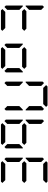

<svg xmlns="http://www.w3.org/2000/svg" viewBox="1520 -2560 1040 4120"><g transform="rotate(90 2040.0 -500.0)"><path d="M130 -75 99 -105V-469H117L130 -456L192 -395V-136ZM130 -544 117 -531H99V-894L130 -925L192 -864V-605ZM596 -546 642 -500 596 -454H220L174 -500L220 -546ZM642 -31 612 0H204L174 -31L235 -93H581Z M946 -75 915 -105V-469H933L946 -456L1008 -395V-136ZM1412 -546 1458 -500 1412 -454H1036L990 -500L1036 -546ZM1458 -31 1428 0H1020L990 -31L1051 -93H1397ZM1502 -456 1515 -469H1533V-105L1502 -75L1440 -136V-394Z M1762 -75 1731 -105V-469H1749L1762 -456L1824 -395V-136ZM1762 -544 1749 -531H1731V-894L1762 -925L1824 -864V-605ZM1806 -969 1836 -1000H2244L2274 -969L2213 -907H1867ZM2318 -925 2349 -895V-531H2331L2318 -544L2256 -605V-864ZM2318 -456 2331 -469H2349V-105L2318 -75L2256 -136V-394Z M2578 -75 2547 -105V-469H2565L2578 -456L2640 -395V-136ZM2578 -544 2565 -531H2547V-894L2578 -925L2640 -864V-605ZM3044 -546 3090 -500 3044 -454H2668L2622 -500L2668 -546ZM3090 -31 3060 0H2652L2622 -31L2683 -93H3029ZM3134 -456 3147 -469H3165V-105L3134 -75L3072 -136V-394Z M3394 -75 3363 -105V-469H3381L3394 -456L3456 -395V-136ZM3394 -544 3381 -531H3363V-894L3394 -925L3456 -864V-605ZM3438 -969 3468 -1000H3876L3906 -969L3845 -907H3499ZM3860 -546 3906 -500 3860 -454H3484L3438 -500L3484 -546ZM3906 -31 3876 0H3468L3438 -31L3499 -93H3845Z"/></g></svg>

Font: DSEG7 Classic Mini
Style: Regular
Weight: 400
Designer: Keshikan(Twitter:@keshinomi_88pro)
Version: Version 0.46